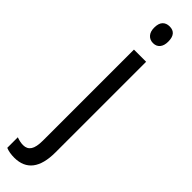

<svg xmlns="http://www.w3.org/2000/svg" viewBox="-363 -712 926 926"><g transform="rotate(45 99.5 -249.0)"><path d="M65 -681Q65 -710 78 -724Q91 -738 114 -738Q161 -738 161 -681Q161 -654 148.5 -639Q136 -624 114 -624Q92 -624 78.5 -639Q65 -654 65 -681ZM32 240Q-2 240 -26 230V158Q-15 162 -4 164.5Q7 167 19 167Q45 167 58 147.5Q71 128 71 83V-537H154V81Q154 239 32 240Z"/></g></svg>

Font: Noto Sans Devanagari Condensed
Style: Regular
Weight: 400
Width: 3
Designer: Jelle Bosma - Monotype Design Team
Foundry: Monotype Imaging Inc.
Version: Version 2.004; ttfautohint (v1.8.4.7-5d5b)